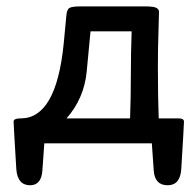

<svg xmlns="http://www.w3.org/2000/svg" viewBox="-20 -438 599 586"><path d="M491.7 127.4Q452.1 127.4 449.2 82L443.4 -0.5H115.2L109.4 82Q106.4 127.4 71.8 127.4Q33.7 127.4 29.8 78.6Q21.5 -57.6 21.5 -66.9Q21.5 -76.7 43.5 -76.7Q151.4 -76.7 174.3 -303.7L182.6 -391.1Q184.1 -409.7 192.6 -414.1Q201.2 -418.5 226.6 -418.5H422.9Q448.7 -418.5 457 -414.1Q465.3 -409.7 465.3 -401.9Q465.3 -385.7 463.6 -338.4Q461.9 -291 461.9 -231.9Q461.9 -141.6 464.4 -76.7H524.4Q541.5 -76.7 541.5 -66.9Q541.5 -57.6 533.2 78.6Q529.8 127.4 491.7 127.4ZM377 -76.7Q379.4 -143.1 379.4 -212.4Q379.4 -275.4 381.8 -342.3H256.3L244.6 -219.7Q236.8 -137.7 183.1 -76.7Z"/></svg>

Font: Bainsley
Style: Regular
Weight: 400
Designer: Paul James MIller
Foundry: High-Logic / Made with FontCreator
Version: Version 1.411;March 28, 2021;FontCreator 13.0.0.2683 64-bit